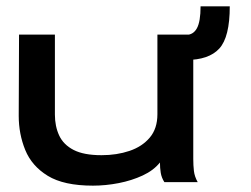

<svg xmlns="http://www.w3.org/2000/svg" viewBox="-20 -574 790 605"><path d="M273 11Q181 11 130.5 -20Q80 -51 59.5 -101.5Q39 -152 39 -209L40 -465H153V-213Q153 -176 166.5 -147Q180 -118 212 -101.5Q244 -85 300 -85Q348 -85 388 -98.5Q428 -112 452 -140.5Q476 -169 476 -214V-465H589V-73Q589 -53 591 -35.5Q593 -18 603 0H498Q489 -14 486.5 -29.5Q484 -45 484 -62Q464 -37 429.5 -21Q395 -5 354 3Q313 11 273 11ZM704 -554Q704 -457 671 -421Q638 -385 566 -385V-464Q589 -464 600.5 -485Q612 -506 612 -554Z"/></svg>

Font: Inconsolata ExtraExpanded
Style: Bold
Weight: 700
Width: 8
Monospace: yes
Designer: Raph Levien, Cyreal, Brenton Simpson
Foundry: Raph Levien, Cyreal, Google
Version: Version 3.100; ttfautohint (v1.8.4.7-5d5b)